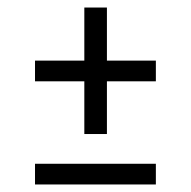

<svg xmlns="http://www.w3.org/2000/svg" viewBox="-20 -552 507 510"><path d="M73 -62V-117H394V-62ZM394 -391V-336H264V-196H204V-336H73V-391H204V-532H264V-391Z"/></svg>

Font: Rising Sun Light
Style: Regular
Weight: 300
Designer: Matt McInerney, Pablo Impallari, Rodrigo Fuenzalida (Raleway font), Stephen Hutchings (Greek), Cristiano Sobral (main ch
Foundry: The Rising Sun Project Authors
Version: Version 4.327; ttfautohint (v1.8.4.7-5d5b-dirty)